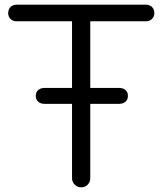

<svg xmlns="http://www.w3.org/2000/svg" viewBox="-20 -801 695 821"><path d="M327 0Q311 0 299.5 -11.5Q288 -23 288 -39V-781H366V-39Q366 -23 355 -11.5Q344 0 327 0ZM51 -710Q35 -710 25 -720Q15 -730 15 -745Q15 -761 25 -771Q35 -781 51 -781H604Q620 -781 630 -771Q640 -761 640 -745Q640 -730 630 -720Q620 -710 604 -710ZM170 -357Q154 -357 143.5 -366Q133 -375 133 -391Q133 -407 143.5 -416Q154 -425 170 -425H490Q506 -425 516.5 -416Q527 -407 527 -391Q527 -375 516.5 -366Q506 -357 490 -357Z"/></svg>

Font: Comfortaa
Style: Regular
Weight: 400
Designer: Johan Aakerlund
Foundry: Johan Aakerlund
Version: Version 3.104; ttfautohint (v1.8.1.43-b0c9)